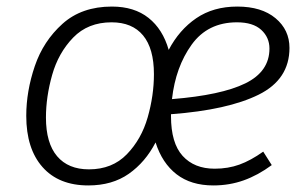

<svg xmlns="http://www.w3.org/2000/svg" viewBox="-20 -554 934 585"><path d="M501 -206V-200Q501 -118 536.5 -79Q572 -40 634 -40Q675 -40 709.5 -52.5Q744 -65 782 -92L808 -51Q766 -20 722.5 -4.5Q679 11 630 11Q562 11 518 -23Q474 -57 454 -120Q423 -60 372.5 -24.5Q322 11 249 11Q159 11 109.5 -45Q60 -101 60 -201Q60 -276 86 -352.5Q112 -429 170.5 -481.5Q229 -534 321 -534Q389 -534 432.5 -499.5Q476 -465 494 -402Q526 -463 578 -498.5Q630 -534 703 -534Q777 -534 819.5 -498.5Q862 -463 862 -408Q862 -312 768 -265.5Q674 -219 501 -206ZM449 -328Q449 -406 416 -446Q383 -486 320 -486Q248 -486 203 -439.5Q158 -393 139 -326Q120 -259 120 -196Q120 -118 154 -78Q188 -38 251 -38Q322 -38 366.5 -84Q411 -130 430 -196.5Q449 -263 449 -328ZM504 -252Q654 -264 727.5 -300Q801 -336 801 -406Q801 -440 776 -463Q751 -486 702 -486Q613 -486 564 -418Q515 -350 504 -252Z"/></svg>

Font: Fira Sans Light
Style: Italic
Weight: 300
Italic angle: -8°
Designer: bBox Type GmbH & Carrois Corporate GbR & Edenspiekermann AG
Foundry: bBox Type GmbH & Carrois Corporate GbR & Edenspiekermann AG
Version: Version 4.301